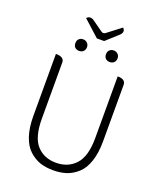

<svg xmlns="http://www.w3.org/2000/svg" viewBox="-186 -1164 1077 1291"><g transform="rotate(20 352.5 -518.5)"><path d="M257 -1Q215 -16 179 -49Q143 -82 123 -142Q103 -202 103 -285V-729Q163 -729 163 -689V-288Q163 -155 215 -98Q267 -41 352 -41Q438 -41 491 -98Q545 -155 545 -288V-729Q602 -729 602 -689V-285Q602 -202 582 -142Q562 -82 526 -49Q490 -16 447 -1Q404 13 352 13Q300 13 257 -1ZM326 -921 211 -1025Q236 -1050 267 -1026L339 -975Q354 -964 369 -975L467 -1050Q492 -1025 463 -998L378 -921ZM212 -812Q201 -823 201 -842Q201 -861 212 -872Q224 -884 242 -884Q260 -884 272 -872Q284 -861 284 -842Q284 -824 272 -812Q260 -801 242 -801Q224 -801 212 -812ZM431 -812Q420 -823 420 -842Q420 -861 431 -872Q443 -884 461 -884Q479 -884 491 -872Q503 -861 503 -842Q503 -824 491 -812Q479 -801 461 -801Q443 -801 431 -812Z"/></g></svg>

Font: Swei Half Moon CJK SC
Style: Light
Weight: 300
Version: Version 2.071